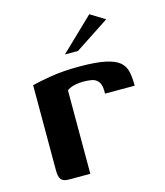

<svg xmlns="http://www.w3.org/2000/svg" viewBox="-92 -654 623 725"><g transform="rotate(-15 219.0 -291.5)"><path d="M172 0H87Q68 0 59 -9.5Q50 -19 50 -47V-379Q76 -386 124.5 -394Q173 -402 236 -402Q301 -402 338 -394Q375 -386 392.5 -371Q410 -356 415 -333Q420 -310 420 -278H304V-292Q303 -316 293 -327Q283 -338 268 -340.5Q253 -343 238 -343Q216 -343 198.5 -338.5Q181 -334 172 -326ZM196 -460 324 -583 381 -548 247 -460Z"/></g></svg>

Font: Genos SemiBold
Style: Regular
Weight: 600
Designer: Robert E. Leuschke
Foundry: Robert E. Leuschke
Version: Version 1.010